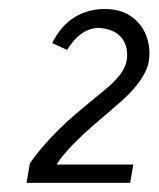

<svg xmlns="http://www.w3.org/2000/svg" viewBox="-20 -759 346 419"><path d="M38 -360 45 -402Q60.5 -424.5 77.8 -444Q95 -463.5 112.2 -480.2Q129.5 -497 146 -510.8Q162.5 -524.5 175.5 -535.5Q192.5 -549.5 207.5 -561.8Q222.5 -574 233.8 -586.2Q245 -598.5 251.2 -611.2Q257.5 -624 257.5 -638.5Q257.5 -661.5 245.2 -676.8Q233 -692 206.5 -697Q192.5 -699.5 180.5 -696.2Q168.5 -693 158.5 -686Q148.5 -679 140.5 -669.5Q132.5 -660 126.5 -650L94 -665Q103 -683.5 115.5 -698Q128 -712.5 143.8 -722Q159.5 -731.5 178.2 -736Q197 -740.5 218 -739Q241.5 -737.5 258.5 -728Q275.5 -718.5 286.5 -704Q297.5 -689.5 302.2 -671.8Q307 -654 306 -636Q305 -616.5 295.5 -599Q286 -581.5 272.5 -566Q259 -550.5 243.2 -536.8Q227.5 -523 213.5 -511Q198 -498 182.5 -484.5Q167 -471 152.8 -457.2Q138.5 -443.5 125.8 -429.2Q113 -415 103.5 -400H271L264 -360Z"/></svg>

Font: B612
Style: Italic
Weight: 400
Italic angle: -10°
Designer: Nicolas Chauveau, Thomas Paillot, Jonathan Favre-Lamarine, Jean-Luc Vinot
Foundry: AIRBUS
Version: Version 1.008